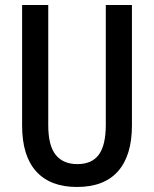

<svg xmlns="http://www.w3.org/2000/svg" viewBox="-20 -734 614 764"><path d="M505 -714V-235Q505 -116 450 -53Q395 10 286 10Q180 10 124 -52Q68 -114 68 -234V-714H172V-236Q172 -155 201.5 -118Q231 -81 288 -81Q346 -81 373.5 -119Q401 -157 401 -237V-714Z"/></svg>

Font: Avrile Sans Condensed Medium
Style: Regular
Weight: 500
Width: 3
Designer: Monotype Design Team
Foundry: Monotype Imaging Inc.
Version: Version 2.001;September 10, 2019;FontCreator 11.5.0.2425 64-